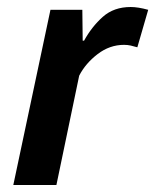

<svg xmlns="http://www.w3.org/2000/svg" viewBox="-20 -528 443 548"><path d="M215 -500 216 -412H220Q242 -452 273.5 -480Q305 -508 353 -508Q374 -508 403 -500L372 -393Q362 -396 353 -398Q344 -400 334 -400Q293 -400 258.5 -373.5Q224 -347 206 -312L141 0H18L124 -500Z"/></svg>

Font: PT Sans
Style: Bold Italic
Weight: 700
Italic angle: -12°
Designer: A.Korolkova, O.Umpeleva, V.Yefimov
Foundry: ParaType Ltd
Version: Version 2.003W OFL